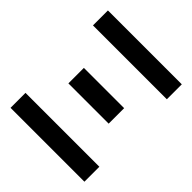

<svg xmlns="http://www.w3.org/2000/svg" viewBox="-193 -865 1008 1008"><g transform="rotate(45 311.0 -361.5)"><path d="M162 -420.5H461V-305.5H162ZM586.5 -111V0H38V-111ZM586.5 -723V-612H38V-723Z"/></g></svg>

Font: Lato
Style: Bold
Weight: 700
Designer: Lukasz Dziedzic with Adam Twardoch and Botio Nikoltchev
Foundry: tyPoland Lukasz Dziedzic
Version: Version 2.010; 2014-09-01; http://www.latofonts.com/; ttfaut